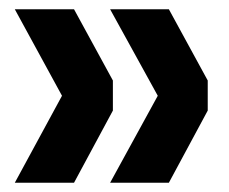

<svg xmlns="http://www.w3.org/2000/svg" viewBox="-20 -481 495 415"><path d="M12 -86 114 -274 12 -461H140L224 -307V-242L140 -86ZM218 -86 321 -274 218 -461H345L429 -307V-242L345 -86Z"/></svg>

Font: Radio Canada Condensed SemiBold
Style: Regular
Weight: 600
Width: 3
Designer: Charles Daoud, Etienne Aubert Bonn, Alexandre Saumier Demers, Jacques Le Bailly
Foundry: Radio-Canada
Version: Version 2.104; ttfautohint (v1.8.4.7-5d5b);gftools[0.9.28.de